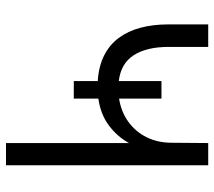

<svg xmlns="http://www.w3.org/2000/svg" viewBox="-58 -482 732 657"><g transform="rotate(90 308.5 -154.0)"><path d="M470 -229Q449 -190 411 -161Q373 -132 318 -124V-40H258V-122Q208 -125 171 -143.5Q134 -162 110.5 -193.5Q87 -225 75.5 -268Q64 -311 64 -363V-500H141V-365Q141 -289 169.5 -245Q198 -201 258 -194V-340H318V-195Q363 -202 397 -226.5Q431 -251 450 -289Q469 -327 469 -376L470 -500H546V192H470Z"/></g></svg>

Font: Nata Sans
Style: Regular
Weight: 400
Designer: Daniel Uzquiano Cruz
Version: Version 1.001